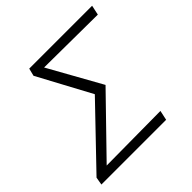

<svg xmlns="http://www.w3.org/2000/svg" viewBox="-172 -804 950 950"><g transform="rotate(-45 302.5 -329.0)"><path d="M594 -607 221 -610 375 -334 97 -48 476 -51 465 0H12L19 -41L305 -339L155 -618L165 -658H605Z"/></g></svg>

Font: Ysabeau Semilight
Style: Italic
Weight: 300
Italic angle: -12°
Designer: Christian Thalmann (Catharsis Fonts)
Version: Version 0.003